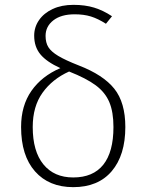

<svg xmlns="http://www.w3.org/2000/svg" viewBox="-20 -761 603 792"><path d="M497 -237Q497 -121 441 -55Q385 11 282 11Q182 11 124.5 -54Q67 -119 67 -237Q67 -325 109.5 -386Q152 -447 229 -480Q172 -506 146.5 -537Q121 -568 121 -614Q121 -649 141 -678Q161 -707 197.5 -724Q234 -741 283 -741Q331 -741 368.5 -729.5Q406 -718 442 -694L417 -663Q384 -684 355 -693Q326 -702 288 -702Q232 -702 200 -677Q168 -652 168 -613Q168 -585 179.5 -566.5Q191 -548 220 -530.5Q249 -513 305 -491Q406 -452 451.5 -395Q497 -338 497 -237ZM448 -237Q448 -299 431 -339.5Q414 -380 375 -409Q336 -438 265 -466Q196 -435 155.5 -378.5Q115 -322 115 -237Q115 -137 159 -83Q203 -29 282 -29Q364 -29 406 -81.5Q448 -134 448 -237Z"/></svg>

Font: FiraGO ExtraLight
Style: Regular
Weight: 200
Designer: bBox Type
Foundry: bBox Type GmbH
Version: Version 1.001